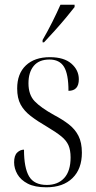

<svg xmlns="http://www.w3.org/2000/svg" viewBox="-20 -786 407 816"><path d="M177 10Q128 10 98 -5.5Q68 -21 54 -45.5Q40 -70 40 -96Q40 -125 53 -137.5Q66 -150 82 -150Q82 -73 103.5 -36.5Q125 0 179 0Q226 0 253 -29.5Q280 -59 280 -117Q280 -148 271 -168.5Q262 -189 240.5 -206.5Q219 -224 182 -246Q139 -271 110.5 -293Q82 -315 67.5 -342Q53 -369 53 -410Q53 -473 90 -508Q127 -543 192 -543Q252 -543 283.5 -515.5Q315 -488 315 -449Q315 -400 271 -400Q271 -471 252 -502Q233 -533 190 -533Q146 -533 123.5 -506Q101 -479 101 -432Q101 -383 127.5 -355.5Q154 -328 210 -297Q246 -278 272.5 -257.5Q299 -237 313.5 -208.5Q328 -180 328 -137Q328 -68 288 -29Q248 10 177 10ZM161 -616Q183 -654 202.5 -693Q222 -732 237 -766H297V-756Q284 -739 261.5 -712Q239 -685 213.5 -656.5Q188 -628 167 -606H161Z"/></svg>

Font: Noto Serif Display Condensed Light
Style: Regular
Weight: 300
Width: 3
Designer: Monotype Design Team
Foundry: Monotype Imaging Inc.
Version: Version 2.009